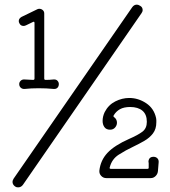

<svg xmlns="http://www.w3.org/2000/svg" viewBox="-20 -763 733 829"><path d="M45 42Q34 34 34 22Q34 16 39 8L551 -732Q559 -743 571 -743Q577 -743 585 -738Q596 -732 596 -719Q596 -713 591 -706L79 35Q71 46 58 46Q50 46 45 42ZM87 -379Q77 -378 70 -384Q63 -390 63 -400Q63 -408 69 -414Q75 -420 84 -420Q94 -420 103.5 -419Q113 -418 123 -418Q129 -418 129 -424V-663Q129 -672 122 -668L93 -654Q87 -651 82 -651Q69 -651 64 -662Q61 -667 61 -672Q61 -683 73 -690L141 -723Q144 -725 150 -725Q158 -725 164.5 -719.5Q171 -714 171 -705V-424Q171 -418 177 -418Q186 -418 194.5 -418.5Q203 -419 212 -420H214Q223 -420 228.5 -414Q234 -408 234 -400Q234 -390 228 -384Q222 -378 211 -379Q181 -382 147 -382Q114 -382 87 -379ZM439 6Q426 6 417 -3.5Q408 -13 409 -26Q414 -71 444 -103Q474 -135 537 -163Q576 -180 595 -194.5Q614 -209 614 -237Q614 -269 595 -285Q576 -301 542 -301Q515 -301 498 -291.5Q481 -282 471 -265Q468 -260 473 -257Q485 -248 485 -233Q485 -222 477 -212.5Q469 -203 455 -203Q439 -203 431 -214Q423 -225 423 -241Q423 -260 432 -279Q448 -310 477.5 -325Q507 -340 538 -340Q577 -340 611 -317.5Q645 -295 654 -253Q655 -249 655 -244.5Q655 -240 655 -235Q655 -206 640.5 -187Q626 -168 603.5 -155Q581 -142 556 -130Q522 -114 492.5 -95Q463 -76 454 -41Q451 -34 459 -34H617Q623 -34 622 -41V-58Q621 -61 621 -66Q623 -86 643 -86Q653 -86 659.5 -79.5Q666 -73 665 -62L662 -25Q661 -12 652 -3Q643 6 631 6Z"/></svg>

Font: Kiwi Maru Light
Style: Regular
Weight: 300
Designer: Hiroki-Chan
Version: Version 1.100